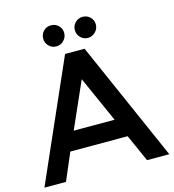

<svg xmlns="http://www.w3.org/2000/svg" viewBox="-125 -980 981 1084"><g transform="rotate(-15 365.0 -438.0)"><path d="M422 -699 730 0H600L529 -159H194L126 0H0L308 -699ZM482 -268 362 -537 243 -268ZM272 -753Q246 -753 228.5 -771Q211 -789 211 -814.5Q211 -840 228.5 -858Q246 -876 272 -876Q298 -876 316 -858.5Q334 -841 334 -815.5Q334 -790 316 -771.5Q298 -753 272 -753ZM457 -753Q432 -753 414 -771Q396 -789 396 -814.5Q396 -840 414 -858Q432 -876 457.5 -876Q483 -876 501 -858.5Q519 -841 519 -815.5Q519 -790 500.5 -771.5Q482 -753 457 -753Z"/></g></svg>

Font: Myanmar Khyay
Style: Regular
Weight: 400
Designer: Danh Hong
Foundry: Google Inc.
Version: Version 1.10 March 4, 2015